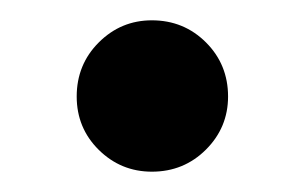

<svg xmlns="http://www.w3.org/2000/svg" viewBox="-20 -392 300 189"><path d="M129.5 -223Q99 -223 77.2 -244.5Q55.5 -266 55.5 -297Q55.5 -328.5 77.2 -350.2Q99 -372 129.5 -372Q161 -372 182.8 -350.2Q204.5 -328.5 204.5 -297Q204.5 -266.5 182.8 -244.8Q161 -223 129.5 -223Z"/></svg>

Font: Verano Sans
Style: Regular
Weight: 400
Designer: Lukasz Dziedzic with Adam Twardoch and Botio Nikoltchev
Foundry: tyPoland Lukasz Dziedzic
Version: Version 3.001;December 28, 2019;FontCreator 12.0.0.2547 64-b